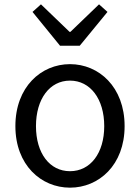

<svg xmlns="http://www.w3.org/2000/svg" viewBox="-20 -853 646 886"><path d="M303 13C436 13 555 -91 555 -271C555 -452 436 -557 303 -557C170 -557 51 -452 51 -271C51 -91 170 13 303 13ZM303 -63C209 -63 146 -146 146 -271C146 -396 209 -481 303 -481C397 -481 461 -396 461 -271C461 -146 397 -63 303 -63ZM257 -642H348L476 -798L437 -833L305 -706H301L169 -833L130 -798Z"/></svg>

Font: Source Han Sans TC
Style: Regular
Weight: 400
Designer: Ryoko NISHIZUKA 西塚涼子 (kana, bopomofo & ideographs); Paul D. Hunt (Latin, Greek & Cyrillic); Sandoll Communications 산돌커뮤니
Foundry: Adobe
Version: Version 2.002;hotconv 1.0.116;makeotfexe 2.5.65601